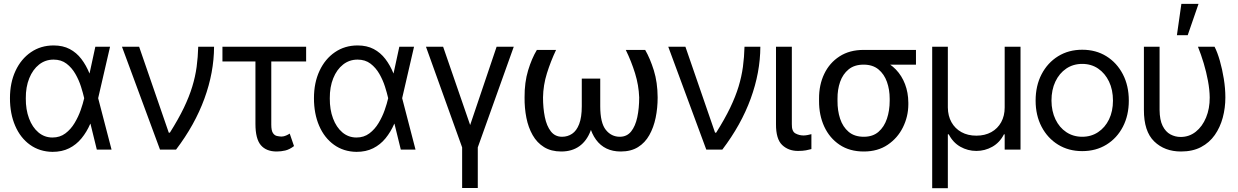

<svg xmlns="http://www.w3.org/2000/svg" viewBox="-20 -784 6488 1006"><path d="M254.9 11.7Q187.5 10.7 137.2 -25.4Q86.9 -61.5 59.6 -124.8Q32.2 -188 32.2 -269.5Q32.2 -350.6 61.3 -412.8Q90.3 -475.1 142.1 -510.5Q193.8 -545.9 260.7 -545.9Q309.6 -545.9 345.2 -527.1Q380.9 -508.3 406.2 -475.1Q431.6 -441.9 449.2 -398.4H481.4L494.1 -270.5L564.5 0H487.3L420.9 -270.5Q415 -296.4 404.3 -330.3Q393.6 -364.3 375 -396.7Q356.4 -429.2 328.6 -450.4Q300.8 -471.7 260.7 -471.7Q217.8 -471.7 184.8 -445.8Q151.9 -419.9 133.3 -374Q114.7 -328.1 115.2 -268.6Q114.7 -210 132.1 -163.6Q149.4 -117.2 181.2 -90.3Q212.9 -63.5 254.9 -63.5Q293.9 -63.5 322.5 -85Q351.1 -106.4 370.8 -139.4Q390.6 -172.4 402.8 -207.3Q415 -242.2 420.9 -268.6L479.5 -539.1H556.6L494.1 -268.6L481.4 -135.7H453.1Q434.6 -92.8 407.2 -59.3Q379.9 -25.9 342.3 -7.1Q304.7 11.7 254.9 11.7Z M818.4 0 619.1 -539.1H709L864.3 -88.9H870.1Q915 -160.2 943.4 -219.2Q971.7 -278.3 987.5 -330.6Q1003.4 -382.8 1010.3 -433.6Q1017.1 -484.4 1018.6 -539.1H1101.6Q1101.1 -404.3 1051 -267.1Q1001 -129.9 902.3 0Z M1584 -539.1V-461.9H1145.5V-539.1ZM1318.4 -539.1H1401.4V-130.9Q1401.4 -100.1 1409.9 -87.2Q1418.5 -74.2 1431.2 -71.5Q1443.8 -68.8 1455.1 -68.4Q1467.8 -68.8 1479.2 -74Q1490.7 -79.1 1498 -84L1520.5 -18.6Q1496.6 -0.5 1474.6 4.6Q1452.6 9.8 1429.7 9.8Q1375 9.8 1346.7 -23.4Q1318.4 -56.6 1318.4 -134.8Z M1847.7 11.7Q1780.3 10.7 1730 -25.4Q1679.7 -61.5 1652.3 -124.8Q1625 -188 1625 -269.5Q1625 -350.6 1654.1 -412.8Q1683.1 -475.1 1734.9 -510.5Q1786.6 -545.9 1853.5 -545.9Q1902.3 -545.9 1938 -527.1Q1973.6 -508.3 1999 -475.1Q2024.4 -441.9 2042 -398.4H2074.2L2086.9 -270.5L2157.2 0H2080.1L2013.7 -270.5Q2007.8 -296.4 1997.1 -330.3Q1986.3 -364.3 1967.8 -396.7Q1949.2 -429.2 1921.4 -450.4Q1893.6 -471.7 1853.5 -471.7Q1810.5 -471.7 1777.6 -445.8Q1744.6 -419.9 1726.1 -374Q1707.5 -328.1 1708 -268.6Q1707.5 -210 1724.9 -163.6Q1742.2 -117.2 1773.9 -90.3Q1805.7 -63.5 1847.7 -63.5Q1886.7 -63.5 1915.3 -85Q1943.8 -106.4 1963.6 -139.4Q1983.4 -172.4 1995.6 -207.3Q2007.8 -242.2 2013.7 -268.6L2072.3 -539.1H2149.4L2086.9 -268.6L2074.2 -135.7H2045.9Q2027.3 -92.8 2000 -59.3Q1972.7 -25.9 1935.1 -7.1Q1897.5 11.7 1847.7 11.7Z M2211.9 -539.1H2301.8L2443.4 -128.9L2582 -539.1H2671.9L2483.4 -11.7V201.2H2401.4V-11.7Z M3258.8 -522.5H3360.4Q3386.2 -478 3405.8 -415.3Q3425.3 -352.5 3425.8 -273.4Q3425.8 -217.8 3415.3 -167Q3404.8 -116.2 3382.3 -76.2Q3359.9 -36.1 3323 -13.2Q3286.1 9.8 3232.4 9.8Q3148.4 9.8 3103 -52Q3057.6 -113.8 3057.6 -227.5V-372.1H3125V-227.5Q3125 -140.1 3154.1 -103.8Q3183.1 -67.4 3227.5 -67.4Q3264.6 -67.4 3286.9 -95.2Q3309.1 -123 3319.1 -169.9Q3329.1 -216.8 3329.1 -273.4Q3326.7 -337.9 3307.4 -400.1Q3288.1 -462.4 3258.8 -522.5ZM2793 -522.5H2893.6Q2865.2 -462.4 2845.7 -400.1Q2826.2 -337.9 2825.2 -273.4Q2825.2 -217.8 2834.7 -170.9Q2844.2 -124 2866.2 -95.7Q2888.2 -67.4 2924.8 -67.4Q2954.1 -67.4 2977.5 -83Q3001 -98.6 3014.6 -134Q3028.3 -169.4 3028.3 -227.5V-372.1H3094.7V-227.5Q3094.7 -151.9 3074.5 -98.6Q3054.2 -45.4 3015.4 -17.8Q2976.6 9.8 2920.9 9.8Q2867.7 9.8 2830.6 -13.2Q2793.5 -36.1 2770.8 -76.2Q2748 -116.2 2738 -167Q2728 -217.8 2728.5 -273.4Q2728 -352.5 2747.1 -415.3Q2766.1 -478 2793 -522.5Z M3680.7 0 3481.4 -539.1H3571.3L3726.6 -88.9H3732.4Q3777.3 -160.2 3805.7 -219.2Q3834 -278.3 3849.9 -330.6Q3865.7 -382.8 3872.6 -433.6Q3879.4 -484.4 3880.9 -539.1H3963.9Q3963.4 -404.3 3913.3 -267.1Q3863.3 -129.9 3764.6 0Z M4045.9 -539.1H4128.9V-133.8Q4127.9 -95.7 4147.7 -85Q4167.5 -74.2 4190.4 -74.2Q4200.2 -74.2 4212.6 -76.7Q4225.1 -79.1 4231.4 -81.1V-2.9Q4219.7 0.5 4202.6 3.7Q4185.5 6.8 4161.1 6.8Q4110.8 6.8 4078.1 -24.4Q4045.4 -55.7 4045.9 -133.8Z M4271.5 -255.9V-266.6Q4271 -338.9 4298.6 -396.7Q4326.2 -454.6 4378.7 -488.5Q4431.2 -522.5 4504.9 -522.5Q4519.5 -521 4532.2 -512Q4544.9 -502.9 4561 -491Q4577.1 -479 4601.6 -468.8Q4644 -451.2 4674.6 -419.2Q4705.1 -387.2 4721.9 -343.3Q4738.8 -299.3 4739.3 -246.1V-236.3Q4738.8 -172.9 4710.9 -116.7Q4683.1 -60.5 4631.1 -25.4Q4579.1 9.8 4505.9 9.8Q4431.6 9.8 4379.2 -25.4Q4326.7 -60.5 4298.8 -120.6Q4271 -180.7 4271.5 -255.9ZM4368.2 -266.6V-255.9Q4367.7 -205.1 4381.8 -162.1Q4396 -119.1 4426.5 -93.3Q4457 -67.4 4505.9 -67.4Q4553.2 -67.4 4583 -93.3Q4612.8 -119.1 4627.2 -162.1Q4641.6 -205.1 4641.6 -255.9V-266.6Q4641.6 -314.5 4627.2 -355Q4612.8 -395.5 4582.8 -420.4Q4552.7 -445.3 4504.9 -445.3Q4456.5 -445.3 4426.3 -420.4Q4396 -395.5 4381.8 -355Q4367.7 -314.5 4368.2 -266.6ZM4779.3 -522.5V-445.3H4504.9V-522.5Z M4864.3 202.1V-539.1H4946.3V-220.7Q4946.8 -176.8 4965.3 -143.6Q4983.9 -110.4 5017.3 -91.8Q5050.8 -73.2 5095.7 -73.2Q5140.6 -73.2 5174.1 -91.8Q5207.5 -110.4 5225.8 -143.8Q5244.1 -177.2 5244.1 -220.7V-539.1H5327.1V0H5244.1V-80.1H5240.2Q5218.3 -37.1 5179.4 -15.1Q5140.6 6.8 5095.7 6.8Q5050.8 6.8 5012 -15.1Q4973.1 -37.1 4951.2 -80.1H4946.3V202.1Z M5650.4 7.8Q5579.1 7.8 5523.9 -26.1Q5468.8 -60.1 5437.5 -119.9Q5406.2 -179.7 5406.2 -256.8Q5406.2 -335 5437.5 -395Q5468.8 -455.1 5523.9 -489.3Q5579.1 -523.4 5650.4 -523.4Q5722.2 -523.4 5777.1 -489.3Q5832 -455.1 5863.3 -395Q5894.5 -335 5894.5 -256.8Q5894.5 -179.7 5863.5 -119.9Q5832.5 -60.1 5777.3 -26.1Q5722.2 7.8 5650.4 7.8ZM5650.4 -67.4Q5697.3 -67.4 5733.6 -91.6Q5770 -115.7 5790.8 -158.4Q5811.5 -201.2 5811.5 -256.8Q5811.5 -313.5 5790.8 -356.7Q5770 -399.9 5733.9 -424.6Q5697.8 -449.2 5650.4 -449.2Q5603 -449.2 5566.7 -424.6Q5530.3 -399.9 5509.8 -356.7Q5489.3 -313.5 5489.3 -256.8Q5489.7 -201.2 5510.3 -158.4Q5530.8 -115.7 5567.1 -91.6Q5603.5 -67.4 5650.4 -67.4Z M5973.6 -539.1H6055.7V-208Q6056.2 -155.3 6071.8 -124.3Q6087.4 -93.3 6112.5 -79.8Q6137.7 -66.4 6166 -66.4Q6210.9 -66.4 6245.4 -93.8Q6279.8 -121.1 6299.3 -168.2Q6318.8 -215.3 6318.4 -273.4Q6317.9 -314 6309.3 -360.1Q6300.8 -406.2 6286.9 -452.6Q6272.9 -499 6256.8 -539.1H6343.8Q6358.9 -509.8 6371.6 -465.3Q6384.3 -420.9 6392.3 -370.8Q6400.4 -320.8 6400.4 -273.4Q6400.4 -218.3 6386.7 -167.5Q6373 -116.7 6345 -76.7Q6316.9 -36.6 6272.9 -13.4Q6229 9.8 6168 9.8Q6082 9.8 6027.6 -43Q5973.1 -95.7 5973.6 -209ZM6146.5 -599.6 6169.9 -763.7H6259.8L6203.1 -599.6Z"/></svg>

Font: Inter Display V
Style: Regular
Weight: 400
Designer: Rasmus Andersson
Foundry: rsms
Version: Version 3.015;git-src